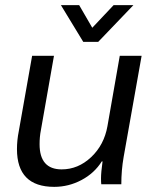

<svg xmlns="http://www.w3.org/2000/svg" viewBox="-20 -717 592 747"><path d="M46 -137Q46 -171 53 -206L105 -500H190L139 -210Q134 -185 134 -156Q134 -58 220 -58Q284 -58 334.5 -105.5Q385 -153 398 -226L446 -500H531L461 -106Q452 -55 452 0H374Q373 -8 373 -23Q373 -46 379 -89H376Q347 -43 297 -16.5Q247 10 191 10Q46 10 46 -137ZM217 -697H288L339 -609L422 -697H499L362 -554H304Z"/></svg>

Font: Sarabun
Style: Italic
Weight: 400
Italic angle: -10°
Designer: Suppakit Chalermlarp | Katatrad Co.,Ltd.
Foundry: Cadson Demak Co.,Ltd.
Version: Version 1.000; ttfautohint (v1.6)